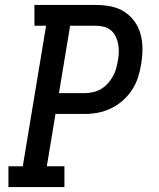

<svg xmlns="http://www.w3.org/2000/svg" viewBox="-20 -755 640 775"><path d="M14 0V-84H72L166 -651H119V-735H368Q399 -735 428.5 -729Q458 -723 482 -707.5Q506 -692 523 -668.5Q540 -645 547.5 -617Q555 -589 555 -558.5Q555 -528 550 -498Q546 -471 537.5 -444Q529 -417 513.5 -393Q498 -369 476 -349.5Q454 -330 428 -317.5Q402 -305 375 -300Q348 -295 321 -295H204L169 -84H240V0ZM218 -379H321Q337 -379 354 -382.5Q371 -386 386.5 -395Q402 -404 414 -417Q426 -430 435 -445.5Q444 -461 448.5 -477.5Q453 -494 456 -511Q459 -527 459.5 -544Q460 -561 457 -577Q454 -593 447 -607.5Q440 -622 428.5 -632Q417 -642 401 -646.5Q385 -651 368 -651H263Z"/></svg>

Font: Iosevka Etoile Medium Oblique
Style: Regular
Weight: 500
Italic angle: -9°
Designer: Belleve Invis
Foundry: Belleve Invis
Version: Version 15.5.2; ttfautohint (v1.8.4)